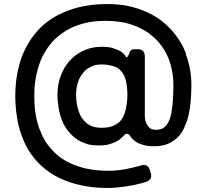

<svg xmlns="http://www.w3.org/2000/svg" viewBox="-20 -721 1008 938"><path d="M810.5 -582Q784.2 -609.4 752 -631.8Q719.7 -653.3 680.7 -668.9Q642.6 -684.6 597.7 -693.4Q553.7 -701.2 502.9 -701.2Q452.1 -701.2 404.3 -693.4Q355.5 -685.5 314.5 -669.9Q272.5 -654.3 237.3 -632.8Q202.1 -610.4 172.9 -581.1Q144.5 -551.8 122.1 -515.6Q100.6 -480.5 85 -439.5Q70.3 -397.5 62.5 -350.6Q54.7 -303.7 54.7 -252Q54.7 -200.2 62.5 -151.4Q69.3 -103.5 85 -61.5Q99.6 -19.5 121.1 15.6Q143.6 50.8 171.9 79.1Q201.2 108.4 236.3 129.9Q272.5 152.3 314.5 167Q356.4 181.6 404.3 189.5Q453.1 197.3 507.8 197.3Q528.3 197.3 548.8 195.3Q569.3 193.4 590.8 190.4Q611.3 187.5 630.9 183.6Q650.4 178.7 668.9 174.8Q675.8 172.9 682.6 170.9Q689.5 168 695.3 167Q710.9 161.1 715.8 150.4Q721.7 138.7 715.8 122.1Q714.8 119.1 713.9 115.2Q712.9 112.3 711.9 108.4Q707 93.8 696.3 87.9Q685.5 82 669.9 86.9Q667 87.9 663.1 88.9Q660.2 89.8 657.2 90.8Q641.6 94.7 625 98.6Q608.4 102.5 588.9 106.4Q570.3 109.4 550.8 111.3Q531.2 113.3 511.7 113.3Q466.8 113.3 427.7 107.4Q388.7 101.6 354.5 88.9Q320.3 77.1 292 59.6Q263.7 42 241.2 18.6Q217.8 -4.9 200.2 -33.2Q183.6 -61.5 170.9 -95.7Q159.2 -129.9 153.3 -168Q147.5 -207 147.5 -251Q147.5 -294.9 153.3 -332Q159.2 -369.1 170.9 -403.3Q181.6 -437.5 199.2 -465.8Q215.8 -495.1 238.3 -519.5Q260.7 -543 288.1 -561.5Q316.4 -581.1 348.6 -593.8Q381.8 -606.4 418.9 -613.3Q456.1 -619.1 498 -619.1Q529.3 -619.1 557.6 -615.2Q585.9 -612.3 611.3 -604.5Q637.7 -596.7 660.2 -585.9Q682.6 -575.2 703.1 -561.5Q722.7 -546.9 740.2 -530.3Q756.8 -514.6 770.5 -495.1Q785.2 -475.6 794.9 -454.1Q805.7 -432.6 812.5 -409.2Q819.3 -384.8 823.2 -359.4Q827.1 -334 827.1 -307.6Q827.1 -269.5 825.2 -238.3Q823.2 -207 819.3 -182.6Q816.4 -158.2 809.6 -139.6Q802.7 -122.1 793.9 -110.4Q784.2 -98.6 772.5 -92.8Q759.8 -86.9 743.2 -86.9Q729.5 -86.9 719.7 -90.8Q709 -95.7 702.1 -106.4Q694.3 -116.2 691.4 -127.9Q687.5 -139.6 687.5 -153.3Q687.5 -251 687.5 -446.3Q687.5 -462.9 678.7 -471.7Q669.9 -480.5 653.3 -480.5Q647.5 -480.5 634.8 -480.5Q618.2 -480.5 612.3 -462.9Q606.4 -446.3 601.6 -442.4Q599.6 -440.4 597.7 -441.4Q595.7 -442.4 592.8 -447.3Q589.8 -453.1 584 -459Q578.1 -463.9 570.3 -469.7Q559.6 -475.6 546.9 -480.5Q534.2 -485.4 518.6 -489.3Q502.9 -492.2 486.3 -492.2Q468.8 -493.2 450.2 -491.2Q431.6 -488.3 413.1 -483.4Q395.5 -477.5 377.9 -468.8Q361.3 -460 345.7 -448.2Q331.1 -436.5 317.4 -420.9Q304.7 -406.2 293.9 -387.7Q284.2 -370.1 276.4 -349.6Q268.6 -329.1 264.6 -305.7Q260.7 -282.2 260.7 -256.8Q260.7 -230.5 264.6 -205.1Q267.6 -179.7 274.4 -158.2Q280.3 -135.7 290 -116.2Q299.8 -97.7 312.5 -81.1Q325.2 -65.4 340.8 -51.8Q355.5 -39.1 373 -30.3Q391.6 -21.5 411.1 -15.6Q430.7 -10.7 453.1 -10.7Q473.6 -9.8 491.2 -11.7Q508.8 -13.7 523.4 -19.5Q539.1 -24.4 551.8 -31.2Q564.5 -38.1 574.2 -47.9Q577.1 -49.8 579.1 -52.7Q582 -55.7 585 -58.6Q593.8 -68.4 601.6 -67.4Q610.4 -66.4 617.2 -54.7Q620.1 -50.8 623 -46.9Q627 -43 629.9 -40Q639.6 -30.3 652.3 -23.4Q664.1 -17.6 677.7 -13.7Q692.4 -8.8 707 -7.8Q720.7 -5.9 736.3 -6.8Q764.6 -6.8 787.1 -13.7Q809.6 -20.5 828.1 -33.2Q845.7 -45.9 859.4 -62.5Q873 -79.1 881.8 -101.6Q891.6 -122.1 898.4 -146.5Q904.3 -170.9 908.2 -197.3Q912.1 -223.6 913.1 -250Q915 -277.3 915 -305.7Q915 -344.7 908.2 -382.8Q901.4 -420.9 887.7 -456.1Q888.7 -456.1 889.6 -456.1Q877 -491.2 856.4 -523.4Q836.9 -554.7 810.5 -582ZM548.8 -114.3Q535.2 -105.5 516.6 -100.6Q498 -96.7 475.6 -96.7Q453.1 -96.7 434.6 -102.5Q416 -108.4 402.3 -120.1Q388.7 -131.8 378.9 -146.5Q369.1 -161.1 363.3 -180.7Q357.4 -199.2 354.5 -218.8Q351.6 -239.3 351.6 -260.7Q351.6 -280.3 355.5 -298.8Q359.4 -317.4 366.2 -334Q374 -350.6 384.8 -363.3Q394.5 -377 409.2 -386.7Q422.9 -395.5 439.5 -401.4Q457 -406.2 476.6 -406.2Q498 -406.2 515.6 -402.3Q534.2 -399.4 547.9 -392.6Q561.5 -385.7 571.3 -374Q582 -362.3 588.9 -346.7Q595.7 -330.1 598.6 -308.6Q601.6 -287.1 602.5 -260.7Q602.5 -233.4 598.6 -210.9Q595.7 -187.5 589.8 -169.9Q589.8 -168.9 589.8 -168.9Q583 -150.4 573.2 -136.7Q563.5 -123 548.8 -114.3Z"/></svg>

Font: DeepSea
Style: Medium
Weight: 500
Designer: Stem
Version: Version 3.019;git-0a5106e0b